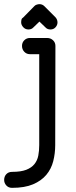

<svg xmlns="http://www.w3.org/2000/svg" viewBox="-60 -736 365 925"><path d="M105 -706Q109 -711 116.5 -713.5Q124 -716 130 -716Q144 -716 154 -706L207 -653Q217 -642 217 -628Q217 -615 207.5 -604.5Q198 -594 183 -594Q168 -594 159 -604L130 -632L101 -604Q92 -594 77 -594Q62 -594 52 -605Q42 -616 42 -628Q42 -635 43.5 -641.5Q45 -648 52 -652ZM206 -37Q206 3 196.5 40.5Q187 78 163 106.5Q139 135 99 152Q59 169 -2 169Q-19 169 -29.5 157.5Q-40 146 -40 131Q-40 114 -29.5 103Q-19 92 -2 92Q41 92 66.5 82Q92 72 106 54.5Q120 37 124.5 13.5Q129 -10 129 -37V-475H84Q68 -475 57 -486.5Q46 -498 46 -515Q46 -531 57 -542Q68 -553 84 -553H167Q184 -553 195.5 -542Q207 -531 207 -515Z"/></svg>

Font: VDS Compensated
Style: Light
Weight: 300
Designer: artmaker
Foundry: artmaker
Version: Version 1.000 2012 initial release